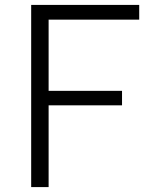

<svg xmlns="http://www.w3.org/2000/svg" viewBox="-20 -762 633 782"><path d="M107 -742V0H178V-333H477V-392H178V-682H547V-742Z"/></svg>

Font: 18Franklin Light
Style: Regular
Weight: 300
Designer: Pablo Impallari, Rodrigo Fuenzalida (Modified by Dan O. Williams)
Version: Version 0.025;PS 000.025;hotconv 1.0.88;makeotf.lib2.5.64775